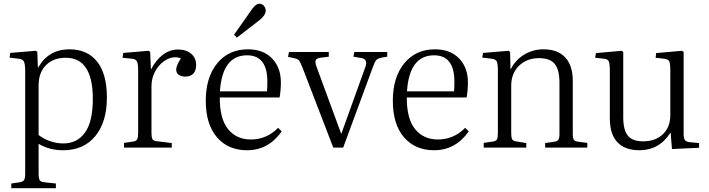

<svg xmlns="http://www.w3.org/2000/svg" viewBox="-20 -784 3765 1020"><path d="M40 215.8V190.9L85.9 184.1Q101.6 181.6 107.7 172.6Q113.8 163.6 113.8 138.2V-404.8Q113.8 -443.4 107.2 -456.8Q100.6 -470.2 78.1 -472.2L30.8 -478L34.2 -502.9L169.9 -514.2L178.2 -508.8L181.2 -425.8H183.1Q238.3 -522 349.1 -522Q443.8 -522 495.8 -456.8Q547.9 -391.6 547.9 -266.1Q547.9 -135.3 485.8 -60.5Q423.8 14.2 315.9 14.2Q242.2 14.2 185.1 -20V138.2Q185.1 163.6 190.7 172.9Q196.3 182.1 214.8 184.1L276.9 190.9V215.8ZM315.9 -22Q390.1 -22 431.6 -79.8Q473.1 -137.7 473.1 -258.8Q473.1 -477.1 329.1 -477.1Q263.2 -477.1 224.1 -437.7Q185.1 -398.4 185.1 -330.1V-66.9Q210 -46.9 245.1 -34.4Q280.3 -22 315.9 -22Z M638.7 0V-24.9L688 -32.2Q703.6 -34.7 708.7 -43.7Q713.9 -52.7 713.9 -79.1V-410.2Q713.9 -445.8 707.5 -458Q701.2 -470.2 679.7 -472.2L630.9 -477.1L634.8 -502.9L770 -514.2L777.8 -507.8L781.7 -416H782.7Q809.6 -466.8 846.2 -493.9Q882.8 -521 925.8 -521Q969.2 -521 995.6 -498.5Q1022 -476.1 1022 -439Q1022 -408.7 1007.1 -392.8Q992.2 -377 963.9 -377Q941.4 -377 928.7 -387.2Q916 -397.5 916 -414.1Q916 -435.1 940.9 -474.1Q905.8 -487.3 869.1 -469.5Q832.5 -451.7 808.6 -412.4Q784.7 -373 784.7 -327.1V-77.1Q784.7 -53.7 790 -44.7Q795.4 -35.6 811 -34.2L892.6 -23.9V0Z M1238.3 -584 1223.1 -599.1 1321.3 -738.8Q1340.8 -764.2 1357.4 -764.2Q1372.6 -764.2 1382.1 -752.7Q1391.6 -741.2 1391.6 -727.1Q1391.6 -704.1 1358.4 -676.8ZM1292.5 14.2Q1191.9 14.2 1132.6 -54.7Q1073.2 -123.5 1073.2 -249Q1073.2 -373.5 1134 -447.8Q1194.8 -522 1297.4 -522Q1378.4 -522 1425.3 -473.6Q1472.2 -425.3 1472.2 -346.2Q1472.2 -305.2 1465.3 -266.1H1147.5Q1147 -152.8 1191.7 -97.9Q1236.3 -43 1312.5 -43Q1397 -43 1457.5 -105L1476.6 -85.9Q1405.8 14.2 1292.5 14.2ZM1148.4 -298.8H1398.4Q1400.4 -315.9 1400.4 -350.1Q1400.4 -490.2 1292.5 -490.2Q1161.1 -490.2 1148.4 -298.8Z M1750.5 0 1587.4 -423.8Q1575.7 -453.6 1568.4 -462.6Q1561 -471.7 1541.5 -475.1L1510.3 -481.9L1515.1 -507.8H1726.6V-482.9L1681.2 -477.1Q1661.1 -474.1 1657 -463.6Q1652.8 -453.1 1662.1 -428.2L1791.5 -76.2H1794.4L1919.4 -423.8Q1928.7 -445.8 1923.8 -459.2Q1918.9 -472.7 1897.5 -476.1L1857.4 -482.9L1862.3 -507.8H2037.1V-482.9L2003.4 -477.1Q1985.8 -473.1 1978.3 -464.1Q1970.7 -455.1 1959.5 -423.8L1803.2 0Z M2286.1 14.2Q2185.5 14.2 2126.2 -54.7Q2066.9 -123.5 2066.9 -249Q2066.9 -373.5 2127.7 -447.8Q2188.5 -522 2291 -522Q2372.1 -522 2418.9 -473.6Q2465.8 -425.3 2465.8 -346.2Q2465.8 -305.2 2459 -266.1H2141.1Q2140.6 -152.8 2185.3 -97.9Q2230 -43 2306.2 -43Q2390.6 -43 2451.2 -105L2470.2 -85.9Q2399.4 14.2 2286.1 14.2ZM2142.1 -298.8H2392.1Q2394 -315.9 2394 -350.1Q2394 -490.2 2286.1 -490.2Q2154.8 -490.2 2142.1 -298.8Z M2549.8 0V-24.9L2599.1 -32.2Q2615.2 -34.7 2620.1 -43.5Q2625 -52.2 2625 -79.1V-410.2Q2625 -446.3 2618.7 -458.3Q2612.3 -470.2 2590.8 -472.2L2542 -478L2545.9 -502.9L2682.1 -514.2L2689.9 -507.8L2691.9 -417H2693.8Q2719.2 -466.8 2765.6 -494.4Q2812 -522 2866.7 -522Q2942.9 -522 2982.9 -479Q3022.9 -436 3022.9 -354V-71.8Q3022.9 -49.8 3028.8 -41.3Q3034.7 -32.7 3053.7 -30.8L3100.1 -24.9V0H2876V-23.9L2921.9 -30.8Q2940.4 -32.7 2946.3 -41.3Q2952.1 -49.8 2952.1 -73.2V-344.2Q2952.1 -413.6 2927 -444.3Q2901.9 -475.1 2843.8 -475.1Q2778.8 -475.1 2737.3 -434.6Q2695.8 -394 2695.8 -329.1V-76.2Q2695.8 -53.2 2700.9 -44.2Q2706.1 -35.2 2720.7 -33.2L2775.9 -23.9V0Z M3377 14.2Q3300.3 14.2 3260 -28.3Q3219.7 -70.8 3219.7 -154.8V-410.2Q3219.7 -446.3 3214.1 -458.3Q3208.5 -470.2 3187 -472.2L3141.6 -477.1L3146 -502L3282.7 -514.2L3291 -507.8V-161.1Q3291 -93.8 3315.4 -63.5Q3339.8 -33.2 3396 -33.2Q3461.9 -33.2 3501.5 -70.8Q3541 -108.4 3541 -172.9V-410.2Q3541 -446.3 3535.2 -458.3Q3529.3 -470.2 3506.8 -472.2L3462.9 -477.1L3465.8 -502L3603 -514.2L3611.8 -507.8V-75.2Q3611.8 -49.8 3618.2 -40.3Q3624.5 -30.8 3643.6 -28.8L3693.8 -23.9V1L3549.8 7.8L3543 -78.1H3541Q3481.9 14.2 3377 14.2Z"/></svg>

Font: Literata Light
Style: Regular
Weight: 300
Designer: Latin by Veronika Burian and Jose Scaglione. Greek by Irene Vlachou. Cyrillic by Vera Evstafieva.
Foundry: TypeTogether
Version: Version 3.021